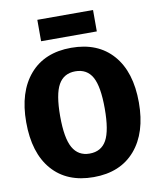

<svg xmlns="http://www.w3.org/2000/svg" viewBox="-98 -975 885 1069"><g transform="rotate(-10 345.0 -440.5)"><path d="M502 -778H187V-899H502ZM664 -348Q664 -177 580 -79.5Q496 18 345 18Q194 18 110.5 -78Q27 -174 27 -348Q27 -519 110.5 -616Q194 -713 345 -713Q496 -713 580 -617Q664 -521 664 -348ZM345 -580Q280 -580 249.5 -526Q219 -472 219 -348Q219 -224 250 -169.5Q281 -115 345 -115Q411 -115 441 -169Q471 -223 471 -348Q471 -472 441 -526Q411 -580 345 -580Z"/></g></svg>

Font: FiraGO ExtraBold
Style: Regular
Weight: 800
Designer: bBox Type
Foundry: bBox Type GmbH
Version: Version 1.001;PS 001.001;hotconv 1.0.88;makeotf.lib2.5.64775